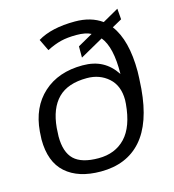

<svg xmlns="http://www.w3.org/2000/svg" viewBox="-103 -755 778 857"><g transform="rotate(-15 286.0 -326.5)"><path d="M39 -192Q39 -204 41 -228Q50 -338 119.5 -401Q189 -464 301 -464Q353 -464 390.5 -444Q428 -424 455 -383Q457 -507 415 -558L308 -498V-550L377 -589Q352 -602 310 -602Q268 -602 237.5 -594.5Q207 -587 172 -569L146 -623Q210 -662 319 -662Q393 -662 443 -626L517 -668L521 -618L476 -593Q532 -519 532 -374Q532 -353 528 -295Q515 -139 446.5 -62Q378 15 259 15Q155 15 97 -36.5Q39 -88 39 -192ZM444 -248Q445 -254 445 -266Q445 -332 404.5 -368Q364 -404 305 -404Q217 -404 171.5 -358.5Q126 -313 118 -224Q116 -196 116 -185Q116 -112 151 -78.5Q186 -45 264 -45Q341 -45 388 -94.5Q435 -144 444 -248Z"/></g></svg>

Font: Pridi Light
Style: Regular
Weight: 300
Designer: Katatrad Team
Foundry: CadsonDemak
Version: Version 1.003